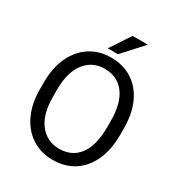

<svg xmlns="http://www.w3.org/2000/svg" viewBox="-209 -1041 1107 1189"><g transform="rotate(30 344.0 -446.5)"><path d="M629.9 -377.9V-333Q629.9 -226.6 594.5 -149.7Q559.1 -72.8 495.1 -31.5Q431.2 9.8 344.7 9.8Q260.7 9.8 196 -31.5Q131.3 -72.8 94.7 -149.7Q58.1 -226.6 58.1 -333V-377.9Q58.1 -484.4 94.5 -561.3Q130.9 -638.2 195.3 -679.4Q259.8 -720.7 343.8 -720.7Q430.2 -720.7 494.6 -679.4Q559.1 -638.2 594.5 -561.3Q629.9 -484.4 629.9 -377.9ZM536.6 -333V-378.9Q536.6 -505.9 485.8 -573.2Q435.1 -640.6 343.8 -640.6Q256.3 -640.6 203.9 -573.2Q151.4 -505.9 151.4 -378.9V-333Q151.4 -205.1 204.3 -137.5Q257.3 -69.8 344.7 -69.8Q436.5 -69.8 486.6 -137.5Q536.6 -205.1 536.6 -333ZM295.4 -759.3 390.1 -902.8H499L368.2 -759.3Z"/></g></svg>

Font: Vazirmatn UI FD
Style: Regular
Weight: 400
Designer: Saber Rastikerdar
Foundry: Saber Rastikerdar
Version: Version 33.003